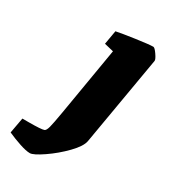

<svg xmlns="http://www.w3.org/2000/svg" viewBox="-293 -559 729 827"><g transform="rotate(30 72.0 -145.5)"><path d="M-126 150 -112 73H-81Q-18 73 -5 68Q3 65 8.5 44.5Q14 24 24 -35L81 -373L35 -384L47 -453Q76 -459 139 -468Q202 -477 222 -477Q229 -477 243.5 -456Q258 -435 257 -427L181 16Q176 44 137 84Q98 124 52.5 155Q7 186 -10 186Q-29 186 -62 175Q-95 164 -126 150Z"/></g></svg>

Font: Grenze Black
Style: Italic
Weight: 900
Italic angle: -10°
Designer: Renata Polastri
Foundry: Omnibus-Type
Version: Version 1.002; ttfautohint (v1.8)